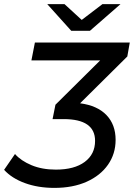

<svg xmlns="http://www.w3.org/2000/svg" viewBox="-25 -907 652 935"><path d="M240 8Q160 8 96 -15.5Q32 -39 -5 -80L48 -157Q77 -124 128.5 -102.5Q180 -81 247 -81Q337 -81 387.5 -118.5Q438 -156 438 -221Q438 -327 285 -327H231L245 -397L463 -613H128L145 -700H607L595 -632L365 -404Q449 -393 493.5 -346.5Q538 -300 538 -226Q538 -158 501 -105Q464 -52 397 -22Q330 8 240 8ZM322 -757 205 -887H289L373 -810L474 -887H562L413 -757Z"/></svg>

Font: Montserrat Medium
Style: Italic
Weight: 500
Italic angle: -11.3°
Designer: Julieta Ulanovsky
Foundry: Julieta Ulanovsky
Version: Version 9.000; ttfautohint (v1.8.4.7-5d5b)